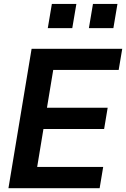

<svg xmlns="http://www.w3.org/2000/svg" viewBox="-20 -982 658 1002"><path d="M357.2 -835.2 378.6 -961.6H250.7L229.4 -835.2ZM571.7 -835.2 593 -961.6H465.2L443.9 -835.2ZM500 0 518.5 -110.8H174L206.7 -308.9H523.4L541.9 -419.7H225.1L257.8 -617.2H599.4L617.9 -727.3H144.9L24.1 0Z"/></svg>

Font: Riot Sans 2.0
Style: Bold Italic
Weight: 600
Italic angle: -9.39999°
Designer: Rasmus Andersson
Foundry: rsms
Version: Version 3.006;hotconv 1.0.109;makeotfexe 2.5.65596